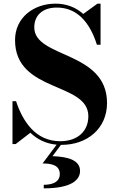

<svg xmlns="http://www.w3.org/2000/svg" viewBox="-20 -780 645 1053"><path d="M66 10 146.5 -52C183.5 -16.5 230.5 8 290.5 13.5L213.5 116.5C263.5 116.5 308 126 308 175.5C308 211 279 233.5 220 233.5V253C370.5 253 419 207.5 419 157.5C419 101.5 360 79.5 268 76.5L314 14.5C315.5 14.5 316.5 14.5 317.5 14.5C458.5 14.5 567 -75 567 -215C567 -502.5 168 -459.5 168 -630C168 -695 212.5 -738.5 292 -738.5C400 -738.5 471.5 -661.5 511.5 -534.5H531.5V-760H514.5L436.5 -703.5C395.5 -740 344 -760 284.5 -760C166.5 -760 62.5 -685 62.5 -560C62.5 -270 464.5 -332.5 464.5 -142.5C464.5 -60 405 -5.5 310.5 -5.5C173.5 -5.5 104.5 -116 68 -225H48.5V10Z"/></svg>

Font: Bodoni* 11pt
Style: Bold
Weight: 700
Version: Version 2.3